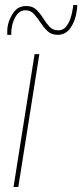

<svg xmlns="http://www.w3.org/2000/svg" viewBox="-20 -746 328 766"><path d="M53 0H34L118 -530H137ZM9 -607Q9 -612 9 -623.5Q9 -635 12 -648Q18 -674 35.5 -698Q53 -722 85 -722Q110 -722 125 -707.5Q140 -693 152 -673.5Q164 -654 177.5 -639.5Q191 -625 213 -625Q231 -625 242.5 -638.5Q254 -652 260.5 -671Q267 -690 269 -704Q271 -713 271.5 -717.5Q272 -722 272 -726H288Q288 -723 288 -718Q288 -713 286 -702Q281 -663 261.5 -635Q242 -607 210 -607Q185 -607 169.5 -622Q154 -637 141.5 -656Q129 -675 115.5 -690Q102 -705 82 -705Q60 -705 46.5 -686Q33 -667 28 -642Q25 -625 25 -618.5Q25 -612 25 -607Z"/></svg>

Font: Georama ExtraCondensed Thin Thin
Style: Italic
Weight: 250
Italic angle: -9°
Version: Version 1.001